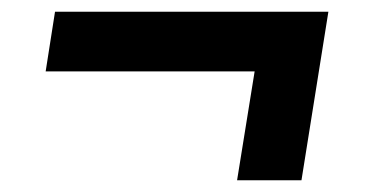

<svg xmlns="http://www.w3.org/2000/svg" viewBox="-20 -421 664 328"><path d="M541 -401 495 -113H385L415 -299H58L74 -401Z"/></svg>

Font: Bitter
Style: Bold Italic
Weight: 700
Italic angle: -9°
Designer: Sol Matas, and Bitter project Authors
Foundry: Sol Matas
Version: Version 2.001